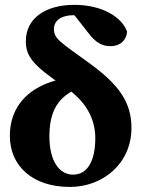

<svg xmlns="http://www.w3.org/2000/svg" viewBox="-20 -746 585 781"><path d="M264.6 14.4C396.6 14.4 514.7 -79.1 514.7 -225.6C514.7 -328.3 466 -401 340.2 -491.5C225.6 -574.4 199.4 -588.5 199.4 -627.5C199.4 -664.7 232.2 -684.1 278.8 -684.1C307.1 -684.1 325.6 -675.5 338.5 -666.1L336 -692.7L273.4 -696L339.2 -612.2C371.7 -568.9 399.2 -558.3 428.5 -558.3C472.2 -558.3 494.5 -584.9 496.9 -617.3C476.5 -675.4 397.2 -726.3 282.8 -726.3C161.2 -726.3 85.1 -668.8 85.1 -578.8C85.1 -516.8 113.6 -479.8 242.1 -393.7C331.9 -333.7 367.6 -261.1 367.6 -183.9C367.6 -94.2 337.4 -35.6 277.1 -35.6C222.9 -35.6 180.9 -88.3 180.9 -192C180.9 -334 249.8 -386 392.9 -414.6L358.4 -431C194.7 -444.8 20.1 -375.9 20.1 -193.1C20.1 -75.3 107.2 14.4 264.6 14.4Z"/></svg>

Font: Source Serif Variable
Style: Regular
Weight: 389
Designer: Frank Grießhammer
Foundry: Adobe Systems Incorporated
Version: Version 3.001;hotconv 1.0.111;makeotfexe 2.5.65597